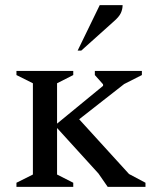

<svg xmlns="http://www.w3.org/2000/svg" viewBox="-20 -727 609 747"><path d="M282 -530 368 -707H457Q457 -691 450 -676Q443 -661 422 -643L296 -530ZM399 0 363 -52 202 -229V-48L265 -16V0H44V-16L108 -48V-403L44 -435V-451H265V-435L202 -403V-246L381 -393V-399L349 -435V-451H532V-435L463 -400L288 -263L482 -50L546 -16V0Z"/></svg>

Font: Spectral Medium
Style: Regular
Weight: 500
Designer: Jean-Baptiste Levee
Foundry: Production Type
Version: Version 2.001